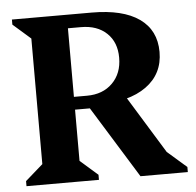

<svg xmlns="http://www.w3.org/2000/svg" viewBox="-50 -741 807 792"><g transform="rotate(-5 353.0 -345.0)"><path d="M28 0V-21L101 -85V-605L28 -669V-690H255V-85L328 -21V0ZM500 0 304 -317 447 -366 664 -13 571 -130 696 -21V0ZM165 -297V-350H309Q375 -350 415 -390Q455 -430 455 -495Q455 -559 415.5 -596.5Q376 -634 309 -634H169V-690H358Q487 -690 555 -642Q623 -594 623 -504Q623 -413 551.5 -361.5Q480 -310 352 -310H347V-297Z"/></g></svg>

Font: Platypi Light SemiBold
Style: Regular
Weight: 600
Version: Version 1.200